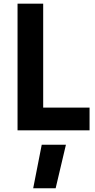

<svg xmlns="http://www.w3.org/2000/svg" viewBox="-20 -700 512 1031"><path d="M460.9 0H74.2V-680.2H211.9V-122.1H460.9ZM204.1 77.1H334L278.8 311H158.2Z"/></svg>

Font: TitilliumWeb-Bold
Style: Bold
Weight: 700
Version: Version 1.001;PS 57.000;hotconv 1.0.70;makeotf.lib2.5.55311